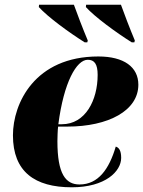

<svg xmlns="http://www.w3.org/2000/svg" viewBox="-20 -786 608 816"><path d="M340 -606H351L353 -614C334 -659 304 -737 294 -766H146L145 -756C183 -714 273 -648 340 -606ZM540 -606H551L553 -614C534 -659 504 -737 494 -766H346L345 -756C383 -714 473 -648 540 -606ZM285 10C428 10 495 -58 495 -115C495 -147 485 -159 472 -163C444 -68 398 -2 318 -2C259 -2 224 -46 224 -186C224 -195 225 -236 227 -248H266C441 -248 568 -316 568 -426C568 -501 507 -546 398 -546C128 -546 35 -347 35 -211C35 -56 128 10 285 10ZM243 -258H228C251 -436 305 -532 353 -532C381 -532 395 -514 395 -468C395 -360 343 -258 243 -258Z"/></svg>

Font: Noto Serif Display Black
Style: Italic
Weight: 900
Italic angle: -12°
Designer: Monotype Design Team
Foundry: Monotype Imaging Inc.
Version: Version 2.009